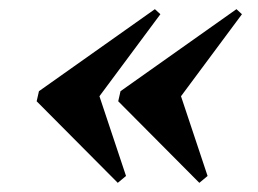

<svg xmlns="http://www.w3.org/2000/svg" viewBox="-20 -430 563 419"><path d="M415 -31 238 -209 243 -231 496 -410 508 -399 375 -220 433 -46ZM237 -31 60 -209 65 -231 318 -410 330 -399 197 -220 255 -46Z"/></svg>

Font: Libre Bodoni SemiBold
Style: Italic
Weight: 600
Italic angle: -13°
Version: Version 2.003